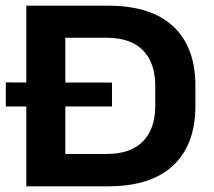

<svg xmlns="http://www.w3.org/2000/svg" viewBox="-20 -659 756 679"><path d="M0.5 -282.5V-367.5L376 -367V-282.5ZM173 0V-114.5H356.5Q442 -114.5 485.5 -159Q529 -203.5 529 -284.5V-355.5Q529 -437 485.5 -481.2Q442 -525.5 356.5 -525.5H172V-639H361Q514 -639 592.5 -565.8Q671 -492.5 671 -356V-284.5Q671 -147.5 592.5 -73.8Q514 0 361 0ZM73 0V-639H211V0Z"/></svg>

Font: AnekLatin_SemiExpandedSemiBold
Style: Regular
Weight: 600
Width: 6
Designer: Yesha Goshar
Foundry: Ek Type
Version: Version 1.003